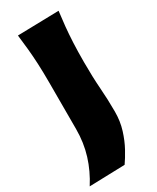

<svg xmlns="http://www.w3.org/2000/svg" viewBox="-216 -631 744 912"><g transform="rotate(-30 156.5 -175.0)"><path d="M-11.7 223.6Q27.3 162.6 47.9 96.2Q68.4 29.8 68.4 -44.9V-300.8Q68.4 -358.9 66.2 -403.8Q64 -448.7 60.1 -488Q56.2 -527.3 51.3 -567.4L277.3 -572.8Q272 -532.2 268.1 -492.2Q264.2 -452.1 262 -406Q259.8 -359.9 259.8 -300.8Q259.8 -218.3 264.6 -155Q269.5 -91.8 269.5 -24.9Q269.5 28.3 255.1 74.2Q240.7 120.1 220.7 156.5Q200.7 192.9 183.1 217.8Z"/></g></svg>

Font: Pinar-DS2-FD ExtraBold
Style: Regular
Weight: 800
Designer: Amin Abedi
Version: Version 3.000